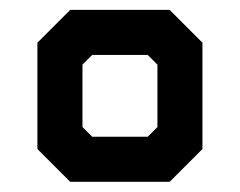

<svg xmlns="http://www.w3.org/2000/svg" viewBox="-20 -720 482 386"><path d="M121.1 -354.5 55.2 -420.4V-634.2L121.1 -700.1H321.1L387 -634.2V-420.4L321.1 -354.5ZM146.7 -399.9H299.4L341.3 -444.7V-612.4L299.4 -655.3H144.2L101.6 -612.4V-444.7ZM146.7 -399.9 101.6 -444.7V-612.4L144.2 -655.3H299.4L341.3 -612.4V-444.7L299.4 -399.9ZM165.3 -445.1H277L296.5 -464.6V-590L277 -609.5H165.3L145.8 -590V-464.6Z"/></svg>

Font: Tourney Black
Style: Regular
Weight: 900
Version: Version 1.015